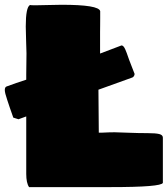

<svg xmlns="http://www.w3.org/2000/svg" viewBox="-58 -762 695 796"><path d="M-31.2 -403.3 9.8 -418Q9.8 -418 50.8 -431.6V-453.1Q50.8 -466.8 51.3 -496.1Q51.8 -525.4 51.8 -541Q51.8 -552.2 50.3 -590.8Q48.8 -629.4 48.8 -652.3Q48.8 -732.4 66.4 -741.2Q71.3 -740.2 80.1 -740.2H95.7Q111.3 -740.2 144.8 -741.2Q178.2 -742.2 197.3 -742.2Q351.6 -742.2 357.4 -715.8Q357.4 -702.1 357.4 -686.8Q357.4 -671.4 357.2 -657.5Q356.9 -643.6 356.9 -627.9Q356.9 -612.3 356.9 -598.6Q356.9 -585 356.9 -569.3Q356.9 -553.7 356.9 -540L445.8 -573.7Q450.2 -573.7 454.1 -569.3Q458 -564.9 461.4 -557.1Q464.8 -549.3 467.5 -542Q470.2 -534.7 473.1 -526.1Q476.1 -517.6 477.5 -513.7L500 -455.6Q500 -450.7 496.8 -445.8Q493.7 -440.9 487.3 -439.5L350.1 -390.1L351.6 -211.9H362.3Q402.3 -213.9 418 -213.6Q433.6 -213.4 474.9 -211.7Q516.1 -210 554.7 -210Q586.9 -210 602.1 -206.3Q617.2 -202.6 617.2 -191.4V-3.9Q610.8 13.7 400.4 13.7H62.5Q50.8 -3.4 50.8 -41V-279.3L18.6 -267.6Q15.1 -269 7.8 -271Q0.5 -272.9 -2.9 -274.4L-17.6 -316.4Q-18.6 -320.3 -28.3 -348.6Q-38.1 -377 -38.1 -388.7Q-38.1 -400.4 -31.2 -403.3Z"/></svg>

Font: Bowlby One SC
Style: Regular
Weight: 400
Width: 1
Version: Version 1.2